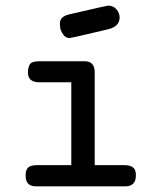

<svg xmlns="http://www.w3.org/2000/svg" viewBox="-20 -661 565 681"><path d="M70.8 -38.1Q70.8 -59.1 80.3 -67.1Q89.8 -75.2 109.9 -75.2H232.9V-369.1H120.1Q79.1 -369.1 79.1 -403.8Q79.1 -411.6 80.1 -416.7Q81.1 -421.9 84 -429.4Q86.9 -437 95.9 -440.4Q105 -443.8 119.1 -443.8H279.8Q315.9 -443.8 315.9 -404.8V-75.2H422.9Q463.9 -75.2 461.9 -38.1Q461.9 0 423.8 0H107.9Q70.8 0 70.8 -38.1ZM192.4 -578.1Q192.4 -602.1 225.1 -609.9Q356.9 -640.6 363.3 -641.1Q381.3 -641.1 392.8 -628.2Q404.3 -615.2 404.3 -599.1Q404.3 -566.9 363.3 -557.1Q233.4 -526.4 227.1 -525.9Q211.9 -525.9 203.1 -540Q194.3 -554.2 193.4 -563.2Q192.4 -572.3 192.4 -578.1Z"/></svg>

Font: CMU Typewriter Text
Style: Bold
Weight: 700
Version: Version 0.7.0